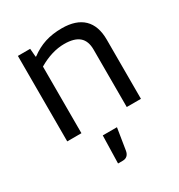

<svg xmlns="http://www.w3.org/2000/svg" viewBox="-172 -621 898 961"><g transform="rotate(-30 277.0 -140.5)"><path d="M148 0H66V-494H137L141 -446H144Q184 -476 227.5 -490Q271 -504 325 -504Q407 -504 449.5 -463Q492 -422 492 -342V0H410V-332Q410 -382 382 -406Q354 -430 296 -430Q260 -430 222.5 -418.5Q185 -407 148 -385ZM317 63 297 188Q294 205 284 214Q274 223 257 223H231L235 63Z"/></g></svg>

Font: Blinker
Style: Regular
Weight: 400
Designer: Juergen Huber
Foundry: supertype
Version: Version 1.017;hotconv 1.0.117;makeotfexe 2.5.65602